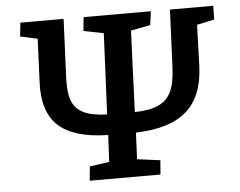

<svg xmlns="http://www.w3.org/2000/svg" viewBox="-50 -761 1029 822"><g transform="rotate(-5 464.0 -350.0)"><path d="M303 0 309 -61 393 -73 399 -188Q251 -191 185.5 -251.5Q120 -312 126 -439L134 -625L60 -641L66 -700H252L241 -448Q238 -385 252 -348.5Q266 -312 302.5 -295Q339 -278 402 -276L418 -624L332 -641L338 -700H627L619 -641L535 -625L521 -276Q584 -277 622 -294Q660 -311 677.5 -348Q695 -385 698 -448L709 -700H895L894 -641L819 -625L813 -446Q808 -318 736 -255Q664 -192 518 -188L513 -74L612 -61L607 0Z"/></g></svg>

Font: Literata 7pt SemiBold
Style: Italic
Weight: 600
Italic angle: -2°
Designer: Latin by Veronika Burian and Jose Scaglione. Greek by Irene Vlachou. Cyrillic by Vera Evstafieva
Foundry: TypeTogether
Version: Version 3.002